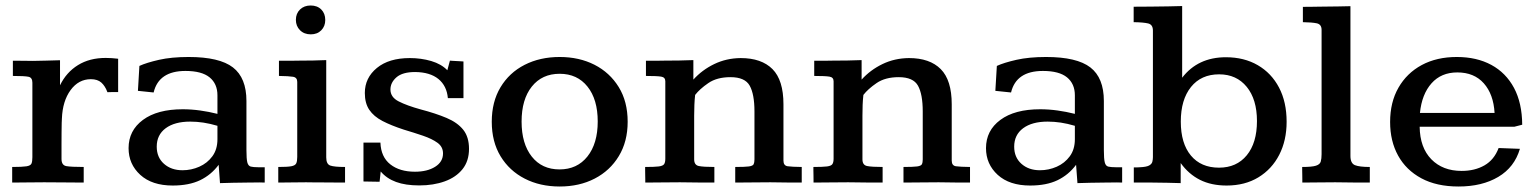

<svg xmlns="http://www.w3.org/2000/svg" viewBox="-20 -658 5547 692"><path d="M23.9 0V-56.2Q60.5 -56.2 75.4 -58.6Q90.3 -61 93.5 -68.6Q96.7 -76.2 96.7 -91.3V-359.9Q96.7 -378.4 82.8 -381.3Q68.8 -384.3 26.4 -384.3V-439Q34.7 -439 52 -439Q69.3 -439 84 -438.7Q98.6 -438.5 98.6 -438.5Q122.1 -438.5 146.5 -439.5Q170.9 -440.4 196.3 -440.9V-350.6Q219.2 -397.5 261 -423.3Q302.7 -449.2 360.8 -449.2Q382.3 -449.2 405.8 -446.3V-326.2Q396.5 -326.2 386.2 -326.2Q376 -326.2 367.2 -325.7Q358.9 -348.1 345.2 -360.4Q331.5 -372.6 307.6 -372.6Q263.2 -372.6 234.4 -333.3Q205.6 -293.9 203.1 -231Q202.6 -229.5 202.4 -215.3Q202.1 -201.2 201.9 -180.7Q201.7 -160.2 201.7 -139.4Q201.7 -118.7 201.7 -103.3Q201.7 -87.9 201.7 -85Q201.7 -62.5 219 -59.3Q236.3 -56.2 281.7 -56.2V0Q248.5 0 216.3 -0.5Q184.1 -1 139.2 -1Q102.1 -1 76.9 -0.5Q51.8 0 23.9 0Z M602.5 10.7Q527.8 10.7 485.6 -27.8Q443.4 -66.4 443.4 -124Q443.4 -187.5 495.1 -225.8Q546.9 -264.2 638.7 -264.2Q669.4 -264.2 701.2 -259.8Q732.9 -255.4 763.7 -247.6V-314.5Q763.7 -356 735.4 -379.2Q707 -402.3 648.4 -402.3Q552.2 -402.3 533.7 -324.7L477.1 -330.6L482.4 -420.4Q507.8 -432.1 553 -442.4Q598.1 -452.6 659.7 -452.6Q771 -452.6 819.6 -415Q868.2 -377.4 868.2 -293.9V-117.2Q868.2 -85.9 871.3 -73Q874.5 -60.1 883.8 -57.6Q893.1 -55.2 911.6 -55.2H934.1V0Q927.2 -0.5 915.3 -0.5Q903.3 -0.5 890.9 -0.2Q878.4 0 870.6 0Q843.8 0.5 820.6 0.7Q797.4 1 772.9 2L768.1 -64Q741.2 -27.8 701.2 -8.5Q661.1 10.7 602.5 10.7ZM637.7 -44.4Q669.4 -44.4 698.2 -57.1Q727.1 -69.8 745.4 -94.7Q763.7 -119.6 763.7 -156.2V-204.6Q737.3 -212.4 713.1 -216.1Q689 -219.7 665.5 -219.7Q609.4 -219.7 577.1 -195.8Q544.9 -171.9 544.9 -129.4Q544.9 -90.8 571 -67.6Q597.2 -44.4 637.7 -44.4Z M982.9 0V-56.2Q1015.6 -56.2 1029.8 -58.8Q1043.9 -61.5 1047.6 -69.1Q1051.3 -76.7 1051.3 -92.3V-362.8Q1051.3 -378.9 1036.1 -381.3Q1021 -383.8 985.4 -384.3Q985.4 -398.4 985.4 -411.9Q985.4 -425.3 985.4 -439Q1005.4 -439 1024.4 -439Q1043.5 -439 1061 -439.5Q1085 -439.5 1108.2 -439.9Q1131.3 -440.4 1155.8 -441.4V-90.8Q1155.8 -66.4 1170.4 -61.3Q1185.1 -56.2 1223.6 -56.2V0Q1209.5 0 1188.7 -0.2Q1168 -0.5 1146 -0.5Q1124 -0.5 1106.9 -0.7Q1089.8 -1 1083 -1Q1052.7 -1 1029.8 -0.5Q1006.8 0 982.9 0ZM1100.1 -534.2Q1076.2 -534.2 1061.3 -549.1Q1046.4 -564 1046.4 -586.4Q1046.4 -609.4 1061.3 -623.8Q1076.2 -638.2 1099.6 -638.2Q1123.5 -638.2 1137.9 -623.8Q1152.3 -609.4 1152.3 -585.9Q1152.3 -563.5 1137.9 -548.8Q1123.5 -534.2 1100.1 -534.2Z M1491.2 10.3Q1441.4 10.3 1407.5 -2.2Q1373.5 -14.6 1352.1 -40L1348.1 -2.9Q1333.5 -2.9 1319.3 -3.4Q1305.2 -3.9 1290 -3.9V-144H1351.1Q1353 -92.3 1386.7 -65.7Q1420.4 -39.1 1475.6 -39.1Q1520 -39.1 1548.3 -56.9Q1576.7 -74.7 1576.7 -105Q1576.7 -128.9 1556.9 -143.3Q1537.1 -157.7 1504.9 -168.7Q1472.7 -179.7 1435.1 -190.9Q1390.1 -205.6 1358.6 -221.9Q1327.1 -238.3 1311 -262.2Q1294.9 -286.1 1294.9 -322.8Q1294.9 -377.4 1338.4 -413.1Q1381.8 -448.7 1457 -448.7Q1498 -448.7 1534.4 -438Q1570.8 -427.2 1592.3 -404.8Q1592.8 -406.7 1595 -415Q1597.2 -423.3 1599.4 -431.4Q1601.6 -439.5 1601.6 -439.5Q1601.6 -439.5 1611.8 -438.7Q1622.1 -438 1633.8 -437.5Q1645.5 -437 1650.4 -436.5V-304.2H1594.2Q1590.3 -348.6 1560.1 -373.3Q1529.8 -397.9 1476.1 -398.4Q1430.7 -398.4 1408.9 -379.4Q1387.2 -360.4 1387.2 -335.4Q1387.2 -307.6 1417 -292.5Q1446.8 -277.3 1496.1 -263.7Q1550.3 -249.5 1589.6 -232.9Q1628.9 -216.3 1649.7 -190.2Q1670.4 -164.1 1670.4 -121.6Q1670.4 -77.6 1647 -48.3Q1623.5 -19 1583 -4.4Q1542.5 10.3 1491.2 10.3Z M1997.1 14.2Q1926.3 14.2 1871.1 -14.2Q1815.9 -42.5 1784.2 -94.7Q1752.4 -147 1752.4 -219.2Q1752.4 -291 1783.9 -343.5Q1815.4 -396 1870.8 -424.3Q1926.3 -452.6 1997.1 -452.6Q2067.4 -452.6 2122.6 -424.6Q2177.7 -396.5 2210 -344.2Q2242.2 -292 2242.2 -219.2Q2242.2 -147.9 2210.4 -95.5Q2178.7 -43 2123.5 -14.4Q2068.4 14.2 1997.1 14.2ZM1996.6 -47.4Q2060.1 -47.4 2097.2 -94Q2134.3 -140.6 2134.3 -220.2Q2134.3 -299.8 2097.4 -345.9Q2060.5 -392.1 1997.1 -392.1Q1933.6 -392.1 1896.7 -345.9Q1859.9 -299.8 1859.9 -219.7Q1859.9 -140.1 1896.5 -93.8Q1933.1 -47.4 1996.6 -47.4Z M2305.7 0Q2305.7 -3.4 2305.7 -11Q2305.7 -18.6 2305.4 -27.8Q2305.2 -37.1 2305.2 -44.9Q2305.2 -52.7 2305.2 -56.2Q2338.9 -56.2 2354.2 -58.1Q2369.6 -60.1 2373.8 -66.7Q2377.9 -73.2 2377.9 -85.9V-365.2Q2377.9 -379.4 2363 -381.8Q2348.1 -384.3 2308.1 -384.3Q2308.1 -388.7 2308.1 -400.1Q2308.1 -411.6 2308.1 -423.3Q2308.1 -435.1 2308.1 -439Q2326.2 -439 2342.8 -439Q2359.4 -439 2375 -439.5Q2401.9 -439.5 2427.5 -439.9Q2453.1 -440.4 2479 -441.4V-371.1Q2510.3 -405.8 2554 -427Q2597.7 -448.2 2649.4 -448.7Q2724.6 -448.7 2764.2 -408.9Q2803.7 -369.1 2803.7 -282.2V-79.1Q2803.7 -61 2818.8 -58.8Q2834 -56.6 2869.6 -56.2V0Q2843.8 0 2818.6 -0.2Q2793.5 -0.5 2756.8 -1Q2720.7 -1 2690.4 -0.5Q2660.2 0 2629.9 0V-56.2Q2664.6 -56.2 2679 -58.1Q2693.4 -60.1 2696.3 -66.2Q2699.2 -72.3 2699.2 -83.5V-256.3Q2699.2 -318.4 2682.1 -349.1Q2665 -379.9 2612.8 -379.9Q2564 -379.9 2533 -358.6Q2502 -337.4 2485.4 -315.9Q2483.4 -298.3 2482.7 -280Q2481.9 -261.7 2481.9 -241.2V-83.5Q2481.9 -63 2498.8 -59.6Q2515.6 -56.2 2554.7 -56.2V0Q2525.9 0 2498.3 -0.2Q2470.7 -0.5 2430.7 -1Q2393.1 -1 2363.5 -0.5Q2334 0 2305.7 0Z M2912.1 0Q2912.1 -3.4 2912.1 -11Q2912.1 -18.6 2911.9 -27.8Q2911.6 -37.1 2911.6 -44.9Q2911.6 -52.7 2911.6 -56.2Q2945.3 -56.2 2960.7 -58.1Q2976.1 -60.1 2980.2 -66.7Q2984.4 -73.2 2984.4 -85.9V-365.2Q2984.4 -379.4 2969.5 -381.8Q2954.6 -384.3 2914.6 -384.3Q2914.6 -388.7 2914.6 -400.1Q2914.6 -411.6 2914.6 -423.3Q2914.6 -435.1 2914.6 -439Q2932.6 -439 2949.2 -439Q2965.8 -439 2981.4 -439.5Q3008.3 -439.5 3033.9 -439.9Q3059.6 -440.4 3085.4 -441.4V-371.1Q3116.7 -405.8 3160.4 -427Q3204.1 -448.2 3255.9 -448.7Q3331.1 -448.7 3370.6 -408.9Q3410.2 -369.1 3410.2 -282.2V-79.1Q3410.2 -61 3425.3 -58.8Q3440.4 -56.6 3476.1 -56.2V0Q3450.2 0 3425 -0.2Q3399.9 -0.5 3363.3 -1Q3327.1 -1 3296.9 -0.5Q3266.6 0 3236.3 0V-56.2Q3271 -56.2 3285.4 -58.1Q3299.8 -60.1 3302.7 -66.2Q3305.7 -72.3 3305.7 -83.5V-256.3Q3305.7 -318.4 3288.6 -349.1Q3271.5 -379.9 3219.2 -379.9Q3170.4 -379.9 3139.4 -358.6Q3108.4 -337.4 3091.8 -315.9Q3089.8 -298.3 3089.1 -280Q3088.4 -261.7 3088.4 -241.2V-83.5Q3088.4 -63 3105.2 -59.6Q3122.1 -56.2 3161.1 -56.2V0Q3132.3 0 3104.7 -0.2Q3077.1 -0.5 3037.1 -1Q2999.5 -1 2970 -0.5Q2940.4 0 2912.1 0Z M3692.9 10.7Q3618.2 10.7 3575.9 -27.8Q3533.7 -66.4 3533.7 -124Q3533.7 -187.5 3585.4 -225.8Q3637.2 -264.2 3729 -264.2Q3759.8 -264.2 3791.5 -259.8Q3823.2 -255.4 3854 -247.6V-314.5Q3854 -356 3825.7 -379.2Q3797.4 -402.3 3738.8 -402.3Q3642.6 -402.3 3624 -324.7L3567.4 -330.6L3572.8 -420.4Q3598.1 -432.1 3643.3 -442.4Q3688.5 -452.6 3750 -452.6Q3861.3 -452.6 3909.9 -415Q3958.5 -377.4 3958.5 -293.9V-117.2Q3958.5 -85.9 3961.7 -73Q3964.8 -60.1 3974.1 -57.6Q3983.4 -55.2 4002 -55.2H4024.4V0Q4017.6 -0.5 4005.6 -0.5Q3993.7 -0.5 3981.2 -0.2Q3968.8 0 3960.9 0Q3934.1 0.5 3910.9 0.7Q3887.7 1 3863.3 2L3858.4 -64Q3831.5 -27.8 3791.5 -8.5Q3751.5 10.7 3692.9 10.7ZM3728 -44.4Q3759.8 -44.4 3788.6 -57.1Q3817.4 -69.8 3835.7 -94.7Q3854 -119.6 3854 -156.2V-204.6Q3827.6 -212.4 3803.5 -216.1Q3779.3 -219.7 3755.9 -219.7Q3699.7 -219.7 3667.5 -195.8Q3635.3 -171.9 3635.3 -129.4Q3635.3 -90.8 3661.4 -67.6Q3687.5 -44.4 3728 -44.4Z M4400.9 10.7Q4345.7 10.7 4304.9 -9.8Q4264.2 -30.3 4235.4 -70.3V2Q4213.4 1 4186.5 0.7Q4159.7 0.5 4133.8 0Q4122.6 0 4108.4 0Q4094.2 0 4082.5 0Q4070.8 0 4066.4 0V-54.7Q4071.3 -54.7 4078.1 -54.7Q4085 -54.7 4088.4 -55.2Q4111.8 -56.2 4121.6 -61.5Q4131.3 -66.9 4133.3 -75.2Q4135.3 -83.5 4135.3 -91.8V-547.9Q4135.3 -569.3 4118.2 -573.5Q4101.1 -577.6 4065.9 -578.1V-633.8Q4083.5 -633.8 4101.3 -634Q4119.1 -634.3 4136.2 -634.3Q4164.1 -634.8 4190.2 -635Q4216.3 -635.3 4240.7 -636.2V-377.9Q4297.4 -451.7 4398.4 -451.7Q4463.9 -451.7 4513.2 -423.1Q4562.5 -394.5 4589.8 -342.5Q4617.2 -290.5 4617.2 -219.2Q4617.2 -151.9 4590.6 -100.1Q4564 -48.3 4515.4 -18.8Q4466.8 10.7 4400.9 10.7ZM4373.5 -53.7Q4437 -53.7 4473.6 -98.4Q4510.3 -143.1 4510.3 -221.7Q4510.3 -299.8 4473.4 -345Q4436.5 -390.1 4374 -390.1Q4309.1 -390.1 4272.5 -344.5Q4235.8 -298.8 4235.8 -219.7Q4235.8 -141.1 4272.2 -97.4Q4308.6 -53.7 4373.5 -53.7Z M4673.8 0Q4673.8 -3.4 4673.8 -11Q4673.8 -18.6 4673.6 -27.8Q4673.3 -37.1 4673.3 -44.9Q4673.3 -52.7 4673.3 -56.2Q4708.5 -56.2 4722.9 -60.8Q4737.3 -65.4 4740.2 -75.7Q4743.2 -85.9 4743.2 -102.5V-550.3Q4743.2 -570.3 4725.8 -574Q4708.5 -577.6 4675.8 -578.1V-633.3Q4688 -633.3 4704.1 -633.5Q4720.2 -633.8 4736.1 -634Q4752 -634.3 4762.2 -634.3Q4782.7 -634.3 4803.7 -634.8Q4824.7 -635.3 4847.2 -635.7V-95.7Q4847.2 -69.3 4863.5 -62.7Q4879.9 -56.2 4917 -56.2V0Q4888.2 0 4859.6 -0.2Q4831.1 -0.5 4792.5 -1Q4755.9 -1 4728.8 -0.5Q4701.7 0 4673.8 0Z M5236.8 14.2Q5157.7 14.2 5102.8 -15.4Q5047.9 -44.9 5019 -97.2Q4990.2 -149.4 4990.2 -218.3Q4990.2 -289.6 5020.3 -342Q5050.3 -394.5 5104.2 -423.6Q5158.2 -452.6 5230.5 -452.6Q5302.2 -452.6 5355 -424.1Q5407.7 -395.5 5436.8 -341.1Q5465.8 -286.6 5466.3 -208.5L5438 -201.2H5096.7Q5097.7 -126 5138.7 -84Q5179.7 -42 5248 -42Q5295.4 -42 5330.3 -62Q5365.2 -82 5381.3 -124.5L5458 -121.6Q5438.5 -55.2 5380.1 -20.5Q5321.8 14.2 5236.8 14.2ZM5097.7 -251H5366.7Q5362.8 -318.4 5327.9 -357.7Q5293 -397 5232.4 -397Q5174.3 -397 5139.4 -357.7Q5104.5 -318.4 5097.7 -251Z"/></svg>

Font: Kameron Medium
Style: Regular
Weight: 500
Designer: Vernon Adams
Foundry: Vernon Adams
Version: Version 1.100